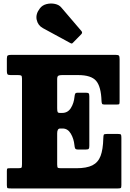

<svg xmlns="http://www.w3.org/2000/svg" viewBox="-20 -1058 730 1078"><path d="M81 -636.5H40Q25.5 -636.5 22 -641Q18.5 -645.5 18.5 -659.5V-728Q18.5 -743.5 23.8 -746.8Q29 -750 43.5 -750H629Q644 -750 647.8 -745.5Q651.5 -741 651.5 -726V-490.5Q651.5 -476.5 649.5 -473.8Q647.5 -471 633.5 -471H566.5Q555 -471 552.8 -476Q550.5 -481 550 -491Q547.5 -571.5 519.8 -604Q492 -636.5 418.5 -636.5H328Q314 -636.5 307.5 -632.8Q301 -629 301 -613.5V-451Q301 -435 303.5 -429.5Q306 -424 314.5 -424H329.5Q360.5 -424 377.8 -451.2Q395 -478.5 398.5 -516Q399.5 -527 402.5 -532.2Q405.5 -537.5 415 -537.5H460Q474 -537.5 477.8 -533.8Q481.5 -530 481.5 -516V-239.5Q481.5 -226.5 478.2 -222.5Q475 -218.5 462 -218.5H418Q405.5 -218.5 402.2 -224.2Q399 -230 398 -242.5Q394.5 -279 377.5 -307.8Q360.5 -336.5 331.5 -336.5H318Q301 -336.5 301 -309.5V-134Q301 -117.5 305.8 -115.5Q310.5 -113.5 326.5 -113.5H408.5Q466.5 -113.5 498.8 -129.8Q531 -146 544.8 -182.5Q558.5 -219 560 -280.5Q560.5 -297.5 562.8 -301.8Q565 -306 582 -306H641.5Q656.5 -306 659 -302.2Q661.5 -298.5 661.5 -284V-19Q661.5 -5 658.2 -2.5Q655 0 641 0H42Q28 0 23.2 -1.5Q18.5 -3 18.5 -18V-98Q18.5 -110 21.5 -111.8Q24.5 -113.5 36.5 -113.5H80Q97 -113.5 100.2 -116.5Q103.5 -119.5 103.5 -136.5V-617Q103.5 -630.5 99.2 -633.5Q95 -636.5 81 -636.5ZM375.5 -816 221 -900Q193 -915 186 -947Q179 -979 204 -1011Q217.5 -1029 241.2 -1035Q265 -1041 288.5 -1036Q312 -1031 324.5 -1015.5L436.5 -884.5Q445 -875.5 437 -866.5L390.5 -819Q386.5 -814.5 383.8 -813.8Q381 -813 375.5 -816Z"/></svg>

Font: Besley* Narrow Heavy
Style: Regular
Weight: 800
Width: 4
Designer: Owen Earl
Foundry: indestructible type*
Version: Version 3.000; ttfautohint (v1.8.3)